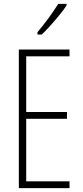

<svg xmlns="http://www.w3.org/2000/svg" viewBox="-20 -1020 425 989"><path d="M338 -51H77V-765H338V-730H115V-443H325V-408H115V-86H338ZM323 -992Q307 -968 284.5 -940.5Q262 -913 238 -886.5Q214 -860 195 -842H173V-854Q206 -894 231 -928Q256 -962 280 -1000H323Z"/></svg>

Font: Noto Sans Tamil UI ExtraCondensed ExtraLight
Style: Regular
Weight: 200
Width: 2
Designer: Jelle Bosma - Monotype Design Team
Foundry: Monotype Imaging Inc.
Version: Version 2.004; ttfautohint (v1.8.4.7-5d5b)